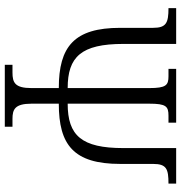

<svg xmlns="http://www.w3.org/2000/svg" viewBox="3 -757 754 800"><g transform="rotate(90 380.0 -357.0)"><path d="M250 0H508V-32H475C436 -32 412 -42 412 -111V-225C583 -225 663 -286 663 -481V-618C663 -674 684 -682 745 -682V-714H597V-494C597 -320 545 -262 412 -262V-602C412 -672 423 -682 462 -682H491V-714H267V-682H298C335 -682 347 -672 347 -602V-262C217 -262 163 -318 163 -494V-714H14V-682C75 -682 96 -673 96 -618V-481C96 -289 174 -225 347 -225V-111C347 -42 324 -32 282 -32H250Z"/></g></svg>

Font: Noto Serif Light
Style: Regular
Weight: 300
Designer: Monotype Design Team
Foundry: Monotype Imaging Inc.
Version: Version 2.013